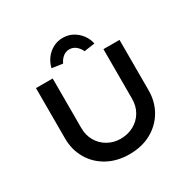

<svg xmlns="http://www.w3.org/2000/svg" viewBox="-194 -1102 1307 1304"><g transform="rotate(-30 459.5 -450.0)"><path d="M459 6Q363 6 289 -34.5Q215 -75 173.5 -146Q132 -217 132 -306V-701H263V-312Q263 -255 289 -210.5Q315 -166 360 -140.5Q405 -115 459 -115Q517 -115 563 -140.5Q609 -166 635 -210.5Q661 -255 661 -312V-701H787V-306Q787 -217 745.5 -146Q704 -75 630.5 -34.5Q557 6 459 6ZM375 -753 291 -765Q300 -805 323.5 -836.5Q347 -868 382 -887Q417 -906 459 -906Q502 -906 536.5 -887Q571 -868 595 -836.5Q619 -805 627 -765L543 -753Q532 -779 510 -797.5Q488 -816 459 -816Q430 -816 408 -797.5Q386 -779 375 -753Z"/></g></svg>

Font: Lexend Giga Medium
Style: Regular
Weight: 500
Designer: Bonnie Shaver-Troup, Thomas Jockin
Foundry: Lexend
Version: Version 1.007